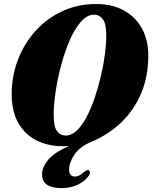

<svg xmlns="http://www.w3.org/2000/svg" viewBox="-20 -734 777 980"><path d="M470 -713.5Q553.5 -713.5 613.2 -680.2Q673 -647 705 -587.8Q737 -528.5 737 -451Q737 -344 700.5 -257.5Q664 -171 598.2 -108.5Q532.5 -46 445 -9.5Q387.5 14.5 360.2 54.5Q333 94.5 333 131.5Q333 167 362 167Q374.5 167 386.8 160.2Q399 153.5 410 143Q423.5 131.5 433 135Q438 137 439 144.8Q440 152.5 431.5 165Q412.5 191.5 376.8 208.8Q341 226 295 226Q194 226 194.5 156Q194.5 120.5 224.8 83Q255 45.5 332 11Q319 12.5 306 12.5Q180.5 12.5 110 -57.8Q39.5 -128 39.5 -252.5Q39.5 -345.5 71.5 -428.8Q103.5 -512 161.2 -576Q219 -640 297.8 -676.8Q376.5 -713.5 470 -713.5ZM254 -146Q254 -87.5 271 -64.8Q288 -42 316 -42Q345 -42 371.8 -67.5Q398.5 -93 421.5 -136.2Q444.5 -179.5 463 -233.8Q481.5 -288 495 -345.5Q508.5 -403 515.5 -457.2Q522.5 -511.5 522.5 -554.5Q522.5 -612 505.2 -635.5Q488 -659 460.5 -659Q425 -659 393.5 -623.5Q362 -588 336.5 -529.8Q311 -471.5 292.5 -402.8Q274 -334 264 -266.5Q254 -199 254 -146Z"/></svg>

Font: Fraunces 144pt S050 Black
Style: Italic
Weight: 900
Italic angle: -16°
Version: Version 1.000; ttfautohint (v1.8.3)